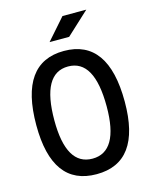

<svg xmlns="http://www.w3.org/2000/svg" viewBox="-131 -979 849 1073"><g transform="rotate(-15 293.0 -442.5)"><path d="M293 9.8C462.9 9.8 548.8 -106.4 548.8 -341.8C548.8 -583 462.9 -703.1 293 -703.1C123 -703.1 37.1 -583 37.1 -341.8C37.1 -106.4 123 9.8 293 9.8ZM293 -80.1C192.4 -80.1 141.6 -167 141.6 -341.8C141.6 -523.4 192.4 -613.3 293 -613.3C393.6 -613.3 444.3 -523.4 444.3 -341.8C444.3 -167 393.6 -80.1 293 -80.1ZM229 -771.5H342.3L474.1 -893.6H336.4Z"/></g></svg>

Font: CaskaydiaCove Nerd Font
Style: Regular
Weight: 400
Designer: Aaron Bell
Foundry: Saja Typeworks
Version: Version 2111.1;Nerd Fonts 2.3.3